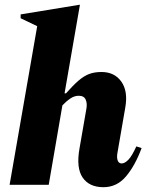

<svg xmlns="http://www.w3.org/2000/svg" viewBox="-20 -770 614 800"><path d="M183 0H20L135 -661L66 -694V-710L310 -750H313L249 -381H255Q284 -414 306.5 -433.5Q329 -453 351 -461.5Q373 -470 403 -470Q457 -470 485.5 -430Q514 -390 502 -322L469 -131Q466 -113 470.5 -101Q475 -89 487 -89Q500 -89 515 -104.5Q530 -120 548 -160L570 -153Q543 -80 505 -35Q467 10 411 10Q352 10 324.5 -30Q297 -70 311 -150L340 -317Q344 -339 337 -355Q330 -371 308 -371Q290 -371 273 -359.5Q256 -348 240 -331Z"/></svg>

Font: Spectral ExtraBold
Style: Italic
Weight: 800
Italic angle: -10°
Designer: Jean-Baptiste Levee
Foundry: Production Type
Version: Version 2.001